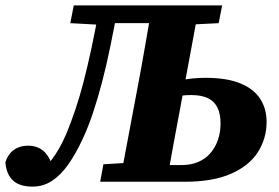

<svg xmlns="http://www.w3.org/2000/svg" viewBox="-47 -675 1036 713"><path d="M74 18Q25 18 0.5 -5.5Q-24 -29 -27 -73Q-17 -103 4.5 -118.5Q26 -134 57 -134Q96 -134 119.5 -109.5Q143 -85 151 -42L90 -28L106 -39Q126 -58 141.5 -77.5Q157 -97 171.5 -122Q186 -147 201 -182Q218 -224 233.5 -270Q249 -316 263.5 -372Q278 -428 293 -497.5Q308 -567 323 -655H392Q377 -572 362.5 -501.5Q348 -431 332 -370Q316 -309 298.5 -256.5Q281 -204 260 -159Q234 -103 206 -63.5Q178 -24 145.5 -3Q113 18 74 18ZM325 0 337 -65 471 -73H494L487 0ZM355 -589 361 -655H607L601 -589ZM343 -582 214 -589 227 -655H360L354 -582ZM398 0 465 -356Q479 -430 492 -505Q505 -580 518 -655H693L627 -299Q613 -224 599 -149Q585 -74 572 0ZM494 0 499 -62H627Q662 -62 689 -73.5Q716 -85 734.5 -106.5Q753 -128 762.5 -156Q772 -184 772 -217Q772 -253 760 -276.5Q748 -300 724 -311Q700 -322 663 -322Q629 -322 602 -315Q575 -308 548 -298L553 -356Q581 -366 622 -376Q663 -386 717 -386Q794 -386 844 -366Q894 -346 918.5 -309Q943 -272 943 -223Q943 -161 911 -110.5Q879 -60 811.5 -30Q744 0 638 0ZM607 -582 614 -655H778L765 -589L626 -582Z"/></svg>

Font: Source Serif 4 ExtraBold
Style: Italic
Weight: 800
Italic angle: -12°
Designer: Frank Grießhammer
Foundry: Adobe Systems Incorporated
Version: Version 4.004;hotconv 1.0.116;makeotfexe 2.5.65601